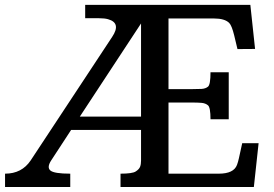

<svg xmlns="http://www.w3.org/2000/svg" viewBox="-31 -752 1103 772"><path d="M-10.7 -53.7Q56.6 -53.7 92.3 -106.9L419.9 -603.5Q457.5 -659.7 403.3 -674.8Q389.6 -678.7 367.2 -678.7H311.5V-732.4H975.6L994.6 -555.2L923.8 -554.7L910.6 -609.9Q900.9 -649.4 890.6 -659.7Q872.6 -677.7 829.6 -677.7H646.5V-393.6H737.8Q764.2 -393.6 779.8 -394.5Q795.4 -395.5 805.4 -403.6Q815.4 -411.6 815.4 -461.4H888.7V-272.5H815.4Q815.4 -319.8 805.4 -328.4Q795.4 -336.9 779.8 -338.4Q764.2 -339.8 737.8 -339.8H646.5V-53.7H848.6Q908.7 -53.7 921.9 -88.9Q926.3 -100.6 929.7 -116.2L942.9 -176.3H1008.8L989.7 0H453.6V-53.7Q501 -53.7 514.6 -62.5Q528.3 -71.3 532.2 -81.3Q536.1 -91.3 536.1 -106V-229.5H254.9L174.8 -106.9Q156.7 -79.1 171.6 -66.4Q186.5 -53.7 251.5 -53.7V0H-10.7ZM536.1 -283.2V-657.7L290 -283.2Z"/></svg>

Font: Arbutus Slab
Style: Regular
Weight: 400
Designer: Karolina Lach
Foundry: Karolina Lach
Version: Version 1.001; ttfautohint (v0.92) -l 10 -r 16 -G 200 -x 7 -